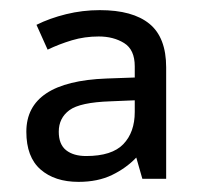

<svg xmlns="http://www.w3.org/2000/svg" viewBox="-20 -742 397 379"><path d="M177 -722Q242 -722 275 -695Q308 -668 308 -609V-389H261L249 -431Q229 -410 201 -396.5Q173 -383 135 -383Q88 -383 60 -407.5Q32 -432 32 -482Q32 -581 190 -587L246 -589V-611Q246 -644 225 -657Q204 -670 175 -670Q147 -670 122 -662.5Q97 -655 74 -644L52 -693Q78 -706 110.5 -714Q143 -722 177 -722ZM198 -542Q138 -540 117 -524.5Q96 -509 96 -482Q96 -457 110.5 -445.5Q125 -434 150 -434Q201 -434 223.5 -457.5Q246 -481 246 -521V-544Z"/></svg>

Font: Noto Sans Coptic
Style: Regular
Weight: 400
Designer: Monotype Design Team, Denis Moyogo Jacquerye
Foundry: Monotype Imaging Inc.
Version: Version 2.002; ttfautohint (v1.8.4.7-5d5b)